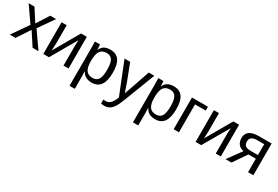

<svg xmlns="http://www.w3.org/2000/svg" viewBox="63 -1550 4010 2769"><g transform="rotate(30 2068.5 -165.0)"><path d="M391 0 249 -217 106 0H11L199 -271L20 -528H117L249 -323L380 -528H478L299 -272L489 0Z M654 -528V-239L649 -104L893 -528H989V0H905V-322Q905 -331 905.5 -344.5Q906 -358 907 -375L910 -426L663 0H569V-528Z M1573 -267Q1573 10 1379 10Q1257 10 1215 -82H1212Q1214 -76 1214 1V208H1126V-420Q1126 -502 1123 -528H1208Q1208 -528 1210 -514Q1211 -508 1211 -499Q1211 -490 1212 -477Q1213 -465 1213 -456.5Q1213 -448 1213 -443H1215Q1239 -492 1277.5 -515Q1316 -538 1379 -538Q1476 -538 1524.5 -473Q1573 -408 1573 -267ZM1481 -265Q1481 -375 1451 -422.5Q1421 -470 1356 -470Q1281 -470 1247.5 -420Q1214 -370 1214 -258Q1214 -153 1247 -104Q1280 -55 1355 -55Q1421 -55 1451 -103Q1481 -151 1481 -265Z M1708 208Q1672 208 1648 202V136Q1666 139 1689 139Q1771 139 1819 19L1827 -2L1617 -528H1711L1823 -236L1828 -219Q1830 -214 1835.5 -198.5Q1841 -183 1850 -156Q1860 -129 1864.5 -114Q1869 -99 1870 -96L1905 -192L2020 -528H2113L1910 0Q1893 42 1878 73.5Q1863 105 1849 125Q1794 208 1708 208Z M2629 -267Q2629 10 2435 10Q2313 10 2271 -82H2268Q2270 -76 2270 1V208H2182V-420Q2182 -502 2179 -528H2264Q2264 -528 2266 -514Q2267 -508 2267 -499Q2267 -490 2268 -477Q2269 -465 2269 -456.5Q2269 -448 2269 -443H2271Q2295 -492 2333.5 -515Q2372 -538 2435 -538Q2532 -538 2580.5 -473Q2629 -408 2629 -267ZM2537 -265Q2537 -375 2507 -422.5Q2477 -470 2412 -470Q2337 -470 2303.5 -420Q2270 -370 2270 -258Q2270 -153 2303 -104Q2336 -55 2411 -55Q2477 -55 2507 -103Q2537 -151 2537 -265Z M3006 -528V-464H2828V0H2740V-528Z M3190 -528V-239L3185 -104L3429 -528H3525V0H3441V-322Q3441 -331 3441.5 -344.5Q3442 -358 3443 -375L3446 -426L3199 0H3105V-528Z M3856 -224 3702 0H3603L3771 -230Q3650 -255 3650 -382Q3650 -455 3702 -491.5Q3754 -528 3856 -528H4067V0H3979V-224ZM3979 -466H3865Q3802 -466 3772.5 -443.5Q3743 -421 3743 -376Q3743 -330 3769 -307.5Q3795 -285 3856 -285H3979Z"/></g></svg>

Font: Libra Sans
Style: Regular
Weight: 400
Foundry: Context Ltd
Version: Version 1.000; ttfautohint (v1.3)